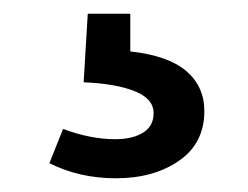

<svg xmlns="http://www.w3.org/2000/svg" viewBox="-20 -20 362 280"><path d="M52 218 72 168Q112 183 148 183Q173 183 188.5 173.5Q204 164 204 145Q204 124 176.5 113Q149 102 102 100L108 0H170V55Q225 61 251.5 83.5Q278 106 278 142Q278 189 241 214.5Q204 240 149 240Q96 240 52 218Z"/></svg>

Font: Bitter Pro Medium
Style: Regular
Weight: 500
Designer: Sol Matas, and Bitter project Authors
Foundry: Sol Matas
Version: Version 1.010